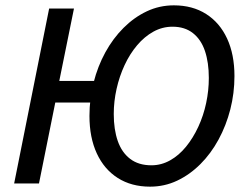

<svg xmlns="http://www.w3.org/2000/svg" viewBox="-20 -687 925 719"><path d="M33 0 164 -655H257L202 -384H392L376 -303H187L126 0ZM542 12Q472 12 421 -20.5Q370 -53 342.5 -112.5Q315 -172 315 -253Q315 -317 330.5 -378Q346 -439 374.5 -491Q403 -543 442.5 -582.5Q482 -622 529.5 -644.5Q577 -667 631 -667Q701 -667 752 -634.5Q803 -602 830.5 -542.5Q858 -483 858 -402Q858 -338 842.5 -277.5Q827 -217 798.5 -164.5Q770 -112 730.5 -72.5Q691 -33 643.5 -10.5Q596 12 542 12ZM547 -68Q584 -68 617 -86.5Q650 -105 676.5 -137.5Q703 -170 722.5 -212Q742 -254 752 -301Q762 -348 762 -395Q762 -453 747.5 -496Q733 -539 702.5 -563Q672 -587 626 -587Q588 -587 554.5 -568.5Q521 -550 493.5 -517.5Q466 -485 446.5 -443Q427 -401 416.5 -354Q406 -307 406 -260Q406 -202 421 -159Q436 -116 467.5 -92Q499 -68 547 -68Z"/></svg>

Font: Source Sans 3 Medium
Style: Italic
Weight: 500
Italic angle: -11°
Designer: Paul D. Hunt
Foundry: Adobe
Version: Version 3.052;hotconv 1.1.0;makeotfexe 2.6.0